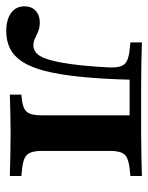

<svg xmlns="http://www.w3.org/2000/svg" viewBox="33 -505 467 605"><g transform="rotate(90 266.5 -202.5)"><path d="M383.1 -2.4Q349.2 -2.4 321 -1.6Q292.7 -0.8 262.1 0V-36.3L277.4 -37.9Q306.5 -41.1 316.9 -54Q327.4 -66.9 327.4 -100V-208.1H439.5V-100Q439.5 -67.7 451.2 -54.8Q462.9 -41.9 495.2 -38.7L518.5 -36.3V0Q484.7 -0.8 453.2 -1.6Q421.8 -2.4 383.1 -2.4ZM62.1 11.3Q25.8 11.3 4.8 -4Q-16.1 -19.4 -16.1 -46Q-16.1 -68.5 -2 -81.5Q12.1 -94.4 34.7 -94.4Q50.8 -94.4 62.5 -89.5Q74.2 -84.7 84.7 -79.4Q95.2 -74.2 107.3 -74.2Q120.2 -74.2 131 -83.5Q141.9 -92.7 150.4 -118.1Q158.9 -143.5 165.7 -191.1Q172.6 -238.7 176.6 -316.1Q177.4 -349.2 165.7 -361.7Q154 -374.2 121.8 -377.4L97.6 -379.8V-416.1Q131.5 -415.3 162.9 -414.5Q194.4 -413.7 233.1 -413.7H238.7H383.1Q421.8 -413.7 453.2 -414.5Q484.7 -415.3 518.5 -416.1V-379.8L495.2 -377.4Q462.9 -374.2 451.2 -361.7Q439.5 -349.2 439.5 -316.1V-208.1H327.4V-384.7L336.3 -377.4H208.1L215.3 -383.1Q212.9 -290.3 206 -223Q199.2 -155.6 187.5 -110.5Q175.8 -65.3 158.1 -38.7Q140.3 -12.1 116.5 -0.4Q92.7 11.3 62.1 11.3Z"/></g></svg>

Font: Playfair 9pt
Style: Bold
Weight: 700
Designer: Claus Eggers Sørensen
Foundry: Claus Eggers Sørensen
Version: Version 2.203